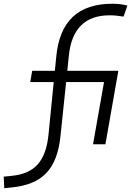

<svg xmlns="http://www.w3.org/2000/svg" viewBox="-106 -762 712 1014"><path d="M-83.5 231.9 -44.4 228C114.3 211.9 195.8 135.7 213.9 -47.4L243.2 -328.6H443.4L385.3 0H450.7L519 -388.2H249.5L257.3 -465.3C271.5 -611.8 345.2 -681.2 473.6 -681.2C495.6 -681.2 516.6 -679.2 546.4 -674.3L566.9 -732.4C541 -739.3 516.6 -742.2 487.3 -742.2C308.6 -742.2 208 -651.4 190.9 -460.4L183.6 -388.2H64L53.7 -328.6H177.7L150.9 -58.1C137.2 94.2 73.7 155.3 -46.9 167L-86.4 170.9Z"/></svg>

Font: Cascadia Mono NF Light
Style: Italic
Weight: 300
Italic angle: -10°
Monospace: yes
Designer: Aaron Bell
Foundry: Saja Typeworks
Version: Version 2404.023